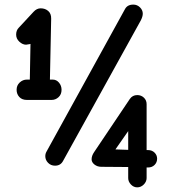

<svg xmlns="http://www.w3.org/2000/svg" viewBox="-20 -703 749 830"><path d="M217.8 13.2Q199.7 13.2 187.7 0.7Q175.8 -11.7 175.8 -27.8Q175.8 -38.6 181.2 -47.9L520 -663.1Q530.3 -683.1 556.2 -683.1Q573.2 -683.1 585.2 -671.1Q597.2 -659.2 597.2 -644Q597.2 -631.8 588.9 -615.2L252.9 -7.8Q242.2 13.2 217.8 13.2ZM96.2 -271Q75.2 -271 63.5 -283.7Q51.8 -296.4 51.8 -314.9Q51.8 -334 65.2 -346.4Q78.6 -358.9 96.2 -358.9H108.9L111.8 -513.2L107.9 -512.2Q95.7 -509.8 92.8 -509.8Q77.6 -509.8 63.7 -522.7Q49.8 -535.6 49.8 -553.2Q49.8 -571.8 61 -583L125 -651.9Q138.7 -667 155.8 -667Q175.3 -667 188.5 -655.5Q201.7 -644 201.2 -622.1L195.8 -358.9H208Q224.1 -358.9 235.1 -345.7Q246.1 -332.5 246.1 -314.9Q246.1 -294.9 233.2 -283Q220.2 -271 203.1 -271ZM573.2 106.9Q557.6 106.9 545.9 94.5Q534.2 82 534.2 66.9V19L418 18.1Q400.9 18.1 388.4 8.3Q376 -1.5 376 -14.2Q376 -29.8 387.2 -45.9L541 -274.9Q552.7 -292 573.2 -292Q590.3 -292 602.1 -280.8Q613.8 -269.5 613.8 -252.9V-54.2H620.1Q637.2 -54.2 648.2 -43.2Q659.2 -32.2 659.2 -17.1Q659.2 -1 648.2 10Q637.2 21 620.1 21H613.8V66.9Q613.8 82 601.6 94.5Q589.4 106.9 573.2 106.9ZM534.2 -55.2V-136.2L479 -57.1Z"/></svg>

Font: Comic Neue
Style: Bold
Weight: 700
Designer: Craig Rozynski
Foundry: Craig Rozynski
Version: Version 2.003;hotconv 1.0.109;makeotfexe 2.5.65596